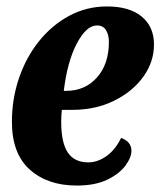

<svg xmlns="http://www.w3.org/2000/svg" viewBox="-20 -566 498 596"><path d="M218 10Q128 10 72.5 -39.5Q17 -89 17 -188Q17 -259 39 -323.5Q61 -388 101 -438Q141 -488 195 -517Q249 -546 312 -546Q382 -546 420 -514.5Q458 -483 458 -428Q458 -374 425 -328Q392 -282 334.5 -253.5Q277 -225 205 -225H172Q170 -208 170 -188Q170 -123 190.5 -92.5Q211 -62 254 -62Q283 -62 310.5 -81.5Q338 -101 356 -138Q388 -126 388 -98Q388 -77 369 -51.5Q350 -26 312.5 -8Q275 10 218 10ZM178 -284H186Q244 -284 281 -325.5Q318 -367 318 -436Q318 -458 309 -472.5Q300 -487 281 -487Q248 -487 218.5 -431Q189 -375 178 -284Z"/></svg>

Font: Noto Serif ExtraCondensed ExtraBold
Style: Italic
Weight: 800
Width: 2
Italic angle: -12°
Designer: Monotype Design Team
Foundry: Monotype Imaging Inc.
Version: Version 2.013